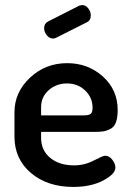

<svg xmlns="http://www.w3.org/2000/svg" viewBox="-20 -729 514 757"><path d="M37 -191V-286Q37 -365 98 -422.5Q159 -480 245 -480Q327 -480 385.5 -427.5Q444 -375 444 -295Q444 -265 437 -246.5Q430 -228 415 -220.5Q400 -213 387 -211Q374 -209 353 -209H142V-186Q142 -136 178 -106.5Q214 -77 272 -77Q313 -77 349.5 -96Q386 -115 394 -115Q411 -115 423 -99Q435 -83 435 -68Q435 -43 387 -17.5Q339 8 269 8Q167 8 102 -47Q37 -102 37 -191ZM142 -274H308Q330 -274 337.5 -280Q345 -286 345 -304Q345 -344 316 -372Q287 -400 244 -400Q202 -400 172 -373.5Q142 -347 142 -306ZM154 -618Q154 -636 169 -644L293 -707Q301 -709 304 -709Q318 -709 328 -696Q338 -683 338 -668Q338 -648 322 -641L201 -580Q195 -577 189 -577Q175 -577 164.5 -590Q154 -603 154 -618Z"/></svg>

Font: TerminalDosisSemiBold
Style: Bold
Weight: 600
Designer: EdgarTolentino, PabloImpallari, IginoMarini
Foundry: EdgarTolentino, PabloImpallari, IginoMarini
Version: Version 1.006